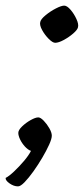

<svg xmlns="http://www.w3.org/2000/svg" viewBox="-61 -540 299 682"><path d="M3 122Q-12 122 -27 111.5Q-42 101 -41 92Q-29 86 -11 69Q7 52 24 32Q41 12 49 -4Q38 -8 27.5 -19.5Q17 -31 10.5 -44.5Q4 -58 4 -68Q4 -78 17.5 -91Q31 -104 48 -113.5Q65 -123 75 -123Q83 -123 94.5 -111Q106 -99 114.5 -84Q123 -69 123 -58Q123 -47 113.5 -26Q104 -5 89 20.5Q74 46 57.5 69Q41 92 26.5 107Q12 122 3 122ZM135 -388Q126 -388 112 -402Q98 -416 88.5 -433.5Q79 -451 82 -462Q84 -472 101 -486Q118 -500 137.5 -510Q157 -520 167 -520Q177 -520 189.5 -505.5Q202 -491 210.5 -472.5Q219 -454 216 -443Q214 -434 199 -421Q184 -408 165.5 -398Q147 -388 135 -388Z"/></svg>

Font: Texturina Light
Style: Italic
Weight: 300
Italic angle: -11°
Designer: Guillermo Torres Carreño
Foundry: Omnibus-Type
Version: Version 1.002; ttfautohint (v1.8.3)